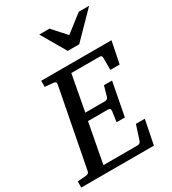

<svg xmlns="http://www.w3.org/2000/svg" viewBox="-231 -1031 1028 1145"><g transform="rotate(-30 282.5 -458.0)"><path d="M549.8 -521H485.8V-602.1Q485.8 -612.8 481.9 -616.9Q478 -621.1 466.8 -621.1H274.9L229 -375H362.8Q373.5 -375 379.2 -379.2Q384.8 -383.3 388.2 -394L407.2 -460.9H462.9L418.9 -231.9H361.8L372.1 -303.2Q375 -323.2 353 -323.2H217.8L166 -49.8H400.9Q411.6 -49.8 417.2 -55.4Q422.9 -61 425.8 -69.8L457 -166H518.1L484.9 0H-15.1V-42L43 -46.9Q64 -48.3 66.9 -65.9L170.9 -604Q172.4 -612.3 168.5 -617.7Q164.6 -623 151.9 -624L96.2 -628.9V-670.9H580.1ZM401.4 -746.1H322.3L224.1 -915.5H294.4L377.4 -823.2L496.1 -915.5H567.4Z"/></g></svg>

Font: Charis SIL Eur
Style: Italic
Weight: 400
Italic angle: -11°
Foundry: SIL International
Version: Version 5.000